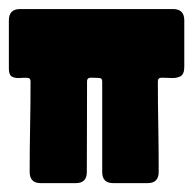

<svg xmlns="http://www.w3.org/2000/svg" viewBox="-22 -413 436 433"><path d="M-2 -367.2Q-2 -392.6 23.4 -392.6H368.2Q393.6 -392.6 393.6 -367.2V-262.2Q393.6 -245.1 384.5 -240.7Q375.5 -236.3 363.8 -237.1Q352.1 -237.8 343 -237.8Q334 -237.8 334 -229.5Q334 -178.7 335 -127.4Q335.9 -76.2 335.9 -25.4Q335.9 0 311 0H233.4Q208.5 0 208.5 -24.9V-229.5Q208.5 -237.3 200.2 -237.3Q194.3 -237.3 184.3 -237.8Q174.3 -238.3 174.3 -229.5Q174.3 -178.2 174.1 -127.2Q173.8 -76.2 173.8 -24.9Q173.8 0 148.9 0H69.8Q44.9 0 44.9 -25.4Q44.9 -76.2 45.9 -127.4Q46.9 -178.7 46.9 -229.5Q46.9 -237.3 39.6 -237.5Q32.2 -237.8 22.5 -237.1Q12.7 -236.3 5.4 -240Q-2 -243.7 -2 -257.8Z"/></svg>

Font: Belanosima SemiBold
Style: Regular
Weight: 600
Designer: The DocRepair Project, Santiago Orozco
Foundry: Google
Version: Version 2.000